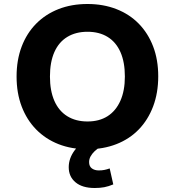

<svg xmlns="http://www.w3.org/2000/svg" viewBox="-20 -736 875 961"><path d="M418 11Q338 11 273 -14.5Q208 -40 161 -88Q114 -136 88.5 -203Q63 -270 63 -353Q63 -436 88.5 -503Q114 -570 161 -617.5Q208 -665 273 -690.5Q338 -716 418 -716Q497 -716 562.5 -690.5Q628 -665 674.5 -617.5Q721 -570 746.5 -503.5Q772 -437 772 -354Q772 -271 746.5 -203.5Q721 -136 674.5 -88Q628 -40 562.5 -14.5Q497 11 418 11ZM418 -128Q477 -128 518.5 -154.5Q560 -181 582.5 -231.5Q605 -282 605 -353Q605 -425 583 -475Q561 -525 519 -551Q477 -577 418 -577Q359 -577 316.5 -551Q274 -525 252 -475Q230 -425 230 -353Q230 -282 252 -231.5Q274 -181 316.5 -154.5Q359 -128 418 -128ZM454 205Q392 205 358 176.5Q324 148 324 101Q324 56 354 16Q384 -24 432 -46L482 0Q466 9 453.5 21Q441 33 433.5 46.5Q426 60 426 75Q426 97 440 107Q454 117 474 117Q490 117 502.5 114.5Q515 112 529 107L547 187Q523 197 502 201Q481 205 454 205Z"/></svg>

Font: Nunito Sans 8pt ExtraBold
Style: Regular
Weight: 800
Version: Version 3.101;gftools[0.9.27]